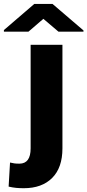

<svg xmlns="http://www.w3.org/2000/svg" viewBox="-90 -760 452 993"><path d="M68.4 -528.3H232.9V7.3Q232.9 107.4 179.7 160.4Q126.5 213.4 33.2 213.4Q12.2 213.4 -6.1 211.7Q-24.4 210 -45.4 205.1L-38.1 80.6Q-25.4 83.5 -15.9 85Q-6.3 86.4 10.3 86.4Q68.4 86.4 68.4 7.3ZM181.6 -739.7 341.8 -602.5V-596.2H212.4L134.3 -662.6L57.1 -596.2H-69.8V-604.5L87.4 -739.7Z"/></svg>

Font: Vazirmatn RD UI FD Black
Style: Regular
Weight: 900
Designer: Saber Rastikerdar
Foundry: Saber Rastikerdar
Version: Version 33.003